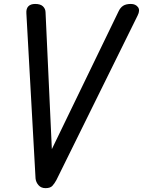

<svg xmlns="http://www.w3.org/2000/svg" viewBox="-20 -950 724 972"><path d="M210.5 2.5Q188 2.5 175 -12.5Q162 -27.5 160 -46L113.5 -883Q112 -906 123.5 -918Q135 -930 158 -930Q185 -930 197.5 -917.8Q210 -905.5 210.5 -889L242.5 -195L580 -892Q589 -911.5 603.5 -920.8Q618 -930 642.5 -930Q666 -930 678.2 -914.2Q690.5 -898.5 676.5 -871L265.5 -38.5Q256 -21 245.2 -9.2Q234.5 2.5 210.5 2.5Z"/></svg>

Font: Edu AU VIC WA NT Hand Medium
Style: Regular
Weight: 500
Version: Version 1.001